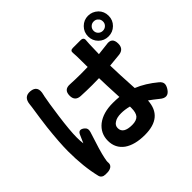

<svg xmlns="http://www.w3.org/2000/svg" viewBox="-203 -1092 1387 1387"><g transform="rotate(-45 490.0 -398.5)"><path d="M121 49Q100 42 95 22Q65 -100 65 -258Q65 -343 81 -489Q91 -571 106 -667Q108 -683 109 -692Q115 -763 178 -758Q250 -752 228 -672Q228 -671 227.5 -668Q227 -665 226 -664Q215 -610 198 -486Q180 -353 180 -284Q180 -246 184 -221Q195 -247 210 -280Q226 -321 264 -293Q288 -275 278 -243Q229 -95 218 -39Q211 -10 213 6Q213 7 213 8Q214 27 199 39Q185 49 164 51Q135 53 121 49ZM542 51Q440 51 381 10Q322 -33 322 -108.5Q322 -184 381 -231Q441 -277 540 -277Q574 -277 605 -274Q605 -280 604 -293Q598 -412 597 -474L527 -473Q469 -473 412 -476Q357 -479 357 -534Q357 -595 417 -591Q471 -588 527 -588L596 -589L595 -697Q595 -706 593 -732Q588 -762 617 -762H658H696Q729 -762 724 -730Q722 -710 722 -699L719 -597Q775 -603 807 -607Q872 -619 872 -552Q872 -498 820 -491Q785 -487 718 -481Q720 -393 728 -257Q729 -246 729 -241Q806 -210 883 -146Q903 -129 904 -110Q905 -93 890 -69Q854 -12 800 -59Q763 -89 733 -110Q724 51 542 51ZM528 -65Q572 -65 592 -87Q610 -109 610 -154V-171Q568 -182 530 -182Q486 -182 463 -166Q437 -151 437 -123Q437 -65 528 -65ZM859 -638Q815 -638 784.5 -668.5Q754 -699 754 -743Q754 -787 785 -818Q816 -849 859 -849Q902 -849 935 -818Q965 -788 965 -743.5Q965 -699 934 -668.5Q903 -638 859 -638ZM859 -696Q879 -696 893 -709.5Q907 -723 907 -743Q907 -765 893 -777Q881 -791 859 -791Q839 -791 825 -777Q811 -763 811 -743Q811 -723 825 -709.5Q839 -696 859 -696Z"/></g></svg>

Font: GenSenRounded2 TW B
Style: Regular
Weight: 700
Version: Version 2.000;PS 2;hotconv 16.6.51;makeotf.lib2.5.65220 DEVE